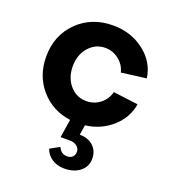

<svg xmlns="http://www.w3.org/2000/svg" viewBox="-144 -640 912 1018"><g transform="rotate(20 312.0 -131.0)"><path d="M312 120H260L276 17Q173 3 107.5 -72.5Q42 -148 42 -256Q42 -376 121 -454Q200 -532 321 -532Q422 -532 496.5 -474.5Q571 -417 583 -329L443 -311Q433 -352 399 -379Q365 -406 322 -406Q267 -406 229.5 -363.5Q192 -321 192 -256Q192 -191 229 -148.5Q266 -106 322 -106Q366 -106 399.5 -132.5Q433 -159 444 -201L584 -183Q571 -104 509 -49Q447 6 360 17L351 73Q399 73 428 100Q457 127 457 171Q457 215 423 242.5Q389 270 334 270Q294 270 264 250Q234 230 224 198L277 169Q292 204 327 204Q346 204 357 193Q368 182 368 164Q368 145 352.5 132.5Q337 120 312 120Z"/></g></svg>

Font: Metropolitano
Style: Bold
Weight: 700
Designer: Fonts by Alex Slobzheninov & Chris M. Simpson / Changes by Cristiano Sobral
Foundry: Fonts by Alex Slobzheninov & Chris M. Simpson / Changes by Cristiano Sobral
Version: Version 1.00;August 30, 2020;FontCreator 13.0.0.2681 64-bit